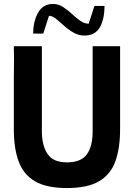

<svg xmlns="http://www.w3.org/2000/svg" viewBox="-20 -942 678 972"><path d="M319 10Q216 10 157.5 -24Q99 -58 74.5 -124.5Q50 -191 50 -287V-547L51 -648L50 -708H192V-277Q192 -207 220 -163.5Q248 -120 319 -120Q390 -120 419.5 -160.5Q449 -201 449 -277V-708H588V-287Q588 -193 564.5 -126.5Q541 -60 482.5 -25Q424 10 319 10ZM408 -762Q378 -762 352 -777Q326 -792 304 -812Q282 -832 263 -847Q244 -862 228 -862L199 -772H148Q148 -834 173 -878Q198 -922 248 -922Q275 -922 298.5 -907Q322 -892 343.5 -872Q365 -852 386 -837Q407 -822 429 -822L458 -912H509Q509 -844 485 -803Q461 -762 408 -762Z"/></svg>

Font: Rowdies Light
Style: Regular
Weight: 300
Designer: Jaikishan Patel
Version: Version 1.000; ttfautohint (v1.8.3)